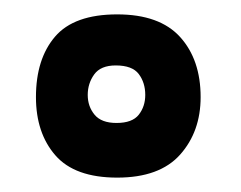

<svg xmlns="http://www.w3.org/2000/svg" viewBox="-20 -593 335 267"><path d="M143 -346Q84 -346 57 -377Q30 -408 30 -458Q30 -511 56.5 -542Q83 -573 143 -573Q202 -573 230.5 -541.5Q259 -510 259 -458Q259 -410 230.5 -378Q202 -346 143 -346ZM142 -422Q164 -422 173 -433.5Q182 -445 182 -461Q182 -478 173 -490Q164 -502 141 -502Q120 -502 111 -489.5Q102 -477 102 -461Q102 -445 111.5 -433.5Q121 -422 142 -422Z"/></svg>

Font: Darker Grotesque Light ExtraBold
Style: Regular
Weight: 800
Version: Version 1.000;gftools[0.9.28]